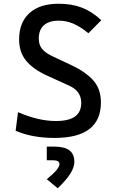

<svg xmlns="http://www.w3.org/2000/svg" viewBox="-20 -723 626 1020"><path d="M269 9.8Q210 9.8 158.4 0.2Q106.9 -9.3 63 -28.3L75.7 -127Q129.4 -104 179.4 -92Q229.5 -80.1 276.9 -80.1Q345.2 -80.1 378.4 -104Q411.6 -127.9 411.6 -176.8Q411.6 -238.8 348.1 -267.6L228 -322.3Q157.2 -354.5 119.4 -399.9Q81.5 -445.3 81.5 -512.7Q81.5 -603.5 136.2 -653.3Q190.9 -703.1 291 -703.1Q360.8 -703.1 414.6 -682.6Q468.3 -662.1 518.1 -615.7L449.7 -546.4Q406.7 -581.5 369.4 -597.4Q332 -613.3 291.5 -613.3Q241.2 -613.3 213.6 -589.1Q186 -564.9 186 -517.6Q186 -483.9 204.1 -462.6Q222.2 -441.4 257.3 -424.8L358.9 -377Q436 -340.8 476.1 -295.4Q516.1 -250 516.1 -178.7Q516.1 -84.5 454.8 -37.4Q393.6 9.8 269 9.8ZM286.6 277.3 228.5 229Q263.2 201.2 279.5 181.4Q295.9 161.6 295.9 147.5Q295.9 128.4 260.3 128.4H228.5V55.7H265.1Q321.8 55.7 348.4 75.4Q375 95.2 375 137.2Q375 165.5 353.5 199.7Q332 233.9 286.6 277.3Z"/></svg>

Font: Cascadia Code
Style: Regular
Weight: 400
Designer: Aaron Bell
Foundry: Saja Typeworks
Version: Version 2404.023